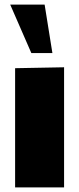

<svg xmlns="http://www.w3.org/2000/svg" viewBox="-20 -819 347 839"><path d="M46 0V-521L259 -525H260V0ZM117 -587 25 -798V-799H175L209 -587Z"/></svg>

Font: Foldit ExtraBold
Style: Regular
Weight: 800
Version: Version 1.003